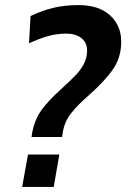

<svg xmlns="http://www.w3.org/2000/svg" viewBox="-20 -734 506 754"><path d="M106 -211Q116 -265 143.5 -302.5Q171 -340 219 -383Q258 -419 276.5 -438Q295 -457 308.5 -481.5Q322 -506 322 -535Q322 -567 299.5 -584.5Q277 -602 240 -602Q203 -602 168 -592Q133 -582 94 -564L100 -671Q144 -692 188.5 -703Q233 -714 288 -714Q368 -714 412 -674Q456 -634 456 -570Q456 -509 424 -462.5Q392 -416 330 -361Q285 -322 259.5 -289.5Q234 -257 227 -217L224 -196H104ZM90 -127H213L191 0H67Z"/></svg>

Font: Cabin SemiBold
Style: Italic
Weight: 600
Italic angle: -7°
Designer: Pablo Impallari
Foundry: Pablo Impallari. http://www.impallari.com Igino Marini. http://www.ikern.com
Version: Version 2.200